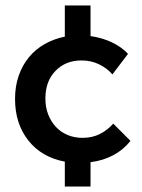

<svg xmlns="http://www.w3.org/2000/svg" viewBox="-20 -588 518 702"><path d="M311 -456Q354 -450 389.5 -433Q425 -416 448 -391L391 -316Q371 -339 342 -353Q313 -367 278 -367Q220 -367 183 -329Q146 -291 146 -228Q146 -196 156 -170Q166 -144 184 -124.5Q202 -105 227 -94.5Q252 -84 282 -84Q318 -84 346 -98.5Q374 -113 394 -136L457 -73Q432 -41 395 -21Q358 -1 311 5V94H217V3Q132 -13 83.5 -74.5Q35 -136 35 -226Q35 -273 48.5 -311.5Q62 -350 86 -379Q110 -408 143.5 -427Q177 -446 217 -454V-568H311Z"/></svg>

Font: Tilda Sans Semibold
Style: Regular
Weight: 600
Designer: ParaType Ltd
Foundry: ParaType Ltd
Version: Version 1.009